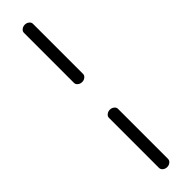

<svg xmlns="http://www.w3.org/2000/svg" viewBox="-279 -749 752 752"><g transform="rotate(-45 97.0 -373.5)"><path d="M97 -450Q87 -450 79.5 -456Q72 -462 72 -470V-748Q72 -756 79.5 -762Q87 -768 97 -768Q107 -768 114.5 -762Q122 -756 122 -748V-470Q122 -462 114.5 -456Q107 -450 97 -450ZM97 21Q87 21 79.5 15Q72 9 72 0V-277Q72 -285 79.5 -291Q87 -297 97 -297Q107 -297 114.5 -291Q122 -285 122 -277V0Q122 9 114.5 15Q107 21 97 21Z"/></g></svg>

Font: Dosis Light
Style: Regular
Weight: 300
Designer: EdgarTolentino, PabloImpallari, IginoMarini
Foundry: EdgarTolentino, PabloImpallari, IginoMarini
Version: Version 3.001; ttfautohint (v1.8.2)